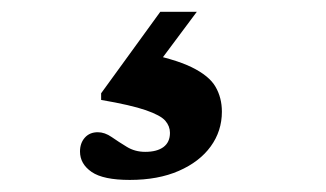

<svg xmlns="http://www.w3.org/2000/svg" viewBox="-20 -44 540 318"><path d="M195 254Q151 254 131.8 240.8Q112.5 227.5 112.5 207Q112.5 193 120.5 184Q128.5 175 142 175Q153.5 175 165 183Q176.5 191 190 199.2Q203.5 207.5 220.5 207.5Q240 207.5 250.8 199.5Q261.5 191.5 261.5 176Q261.5 165 253.8 156Q246 147 221.5 138.5Q197 130 147.5 121.5V110.5L245.5 -24.5H306L209 105.5L211 42Q268 53 297.2 67.2Q326.5 81.5 337 99.8Q347.5 118 347.5 141Q347.5 173 329 198.5Q310.5 224 276.2 239Q242 254 195 254Z"/></svg>

Font: Newsreader ExtraBold
Style: Regular
Weight: 800
Designer: Hugues Gentile
Foundry: Production Type
Version: Version 1.003